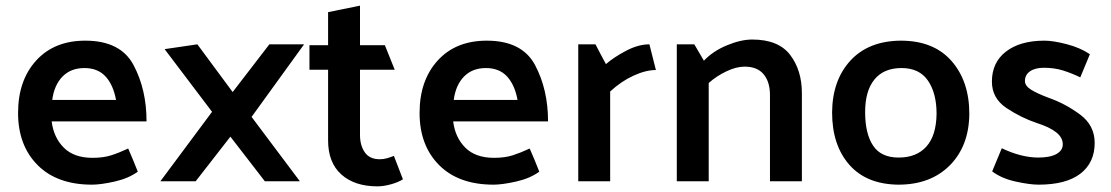

<svg xmlns="http://www.w3.org/2000/svg" viewBox="-20 -642 3934 680"><path d="M499 -212H163Q170 -155 206 -119Q242 -83 308 -83Q346 -83 374 -92Q402 -101 434 -116Q443 -96 451.5 -75Q460 -54 468 -34Q435 -10 386 1Q337 12 306 12Q182 12 113 -57.5Q44 -127 44 -242Q44 -357 108 -427.5Q172 -498 282 -498Q407 -498 453 -411.5Q499 -325 499 -212ZM391 -288Q381 -342 353.5 -371.5Q326 -401 279 -401Q231 -401 201.5 -371Q172 -341 165 -288Z M548 0 731 -246 563 -468 679 -485 804 -316 934 -485H1057L871 -228L1042 0H918L796 -158L673 0Z M1407 -7Q1392 3 1365.5 10.5Q1339 18 1317 18Q1236 18 1189 -24Q1142 -66 1142 -145V-395H1076V-482H1142V-599L1255 -622V-482H1343L1378 -395H1255V-164Q1255 -127 1272 -102.5Q1289 -78 1325 -78Q1338 -78 1350.5 -81.5Q1363 -85 1375 -90Z M1921 -212H1585Q1592 -155 1628 -119Q1664 -83 1730 -83Q1768 -83 1796 -92Q1824 -101 1856 -116Q1865 -96 1873.5 -75Q1882 -54 1890 -34Q1857 -10 1808 1Q1759 12 1728 12Q1604 12 1535 -57.5Q1466 -127 1466 -242Q1466 -357 1530 -427.5Q1594 -498 1704 -498Q1829 -498 1875 -411.5Q1921 -325 1921 -212ZM1813 -288Q1803 -342 1775.5 -371.5Q1748 -401 1701 -401Q1653 -401 1623.5 -371Q1594 -341 1587 -288Z M2028 0V-485H2089Q2098 -467 2107.5 -449.5Q2117 -432 2126 -415Q2155 -440 2198 -462.5Q2241 -485 2280 -485L2303 -394Q2267 -394 2223.5 -374Q2180 -354 2141 -318V0Z M2473 -427Q2505 -461 2554.5 -481.5Q2604 -502 2644 -502Q2737 -502 2778.5 -447.5Q2820 -393 2820 -312V0H2707V-305Q2707 -352 2684.5 -379Q2662 -406 2617 -406Q2588 -406 2553 -389.5Q2518 -373 2490 -348V0H2377V-485H2439Z M3162 12Q3049 11 2988 -58.5Q2927 -128 2927 -244Q2928 -358 2992 -427.5Q3056 -497 3170 -498Q3287 -498 3350 -426Q3413 -354 3413 -239Q3412 -125 3344 -56.5Q3276 12 3162 12ZM3297 -239Q3297 -312 3266.5 -356.5Q3236 -401 3173 -401Q3110 -401 3077 -360.5Q3044 -320 3044 -245Q3044 -169 3072 -126.5Q3100 -84 3163 -84Q3226 -84 3261 -123Q3296 -162 3297 -239Z M3806 -368Q3775 -383 3744.5 -392.5Q3714 -402 3677 -402Q3646 -402 3628 -389.5Q3610 -377 3610 -355Q3610 -338 3631.5 -324.5Q3653 -311 3693 -296Q3753 -275 3805 -236.5Q3857 -198 3857 -136Q3857 -66 3806.5 -27Q3756 12 3658 12Q3627 12 3577 1Q3527 -10 3494 -35L3528 -117Q3561 -101 3594 -92.5Q3627 -84 3657 -84Q3699 -84 3721.5 -96.5Q3744 -109 3744 -131Q3744 -155 3720.5 -173.5Q3697 -192 3653 -206Q3596 -225 3544.5 -259.5Q3493 -294 3493 -353Q3493 -421 3543 -459.5Q3593 -498 3679 -498Q3710 -498 3758 -485.5Q3806 -473 3840 -450Z"/></svg>

Font: Palanquin SemiBold
Style: Regular
Weight: 600
Designer: Pria Ravichandran
Version: Version 1.0.4